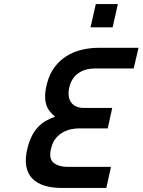

<svg xmlns="http://www.w3.org/2000/svg" viewBox="-20 -928 704 948"><path d="M453 -908H562L536 -793H427ZM505 0H283Q236 0 199 -11.5Q162 -23 139 -47Q116 -71 109.5 -108.5Q103 -146 116 -198Q125 -232 137.5 -257Q150 -282 167 -300Q184 -318 205 -330.5Q226 -343 252 -352Q236 -365 224.5 -380Q213 -395 207.5 -414.5Q202 -434 203 -459.5Q204 -485 213 -519Q225 -564 249.5 -596.5Q274 -629 307.5 -650.5Q341 -672 382.5 -682Q424 -692 469 -692H664L640 -590H448Q403 -590 369 -568Q335 -546 323 -500Q311 -452 330.5 -423.5Q350 -395 395 -395H534L512 -294H368Q350 -294 329.5 -289.5Q309 -285 289.5 -274Q270 -263 255 -244.5Q240 -226 233 -198Q219 -145 244.5 -124.5Q270 -104 316 -104H528Z"/></svg>

Font: Panefresco 750wt
Style: Italic
Weight: 750
Foundry: Campivisivi & Chank Co
Version: Version 1.000